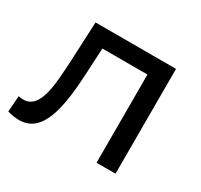

<svg xmlns="http://www.w3.org/2000/svg" viewBox="-119 -682 879 841"><g transform="rotate(30 320.5 -261.0)"><path d="M141 -530 132 -334C125 -209 121 -79 35 -79C28 -79 20 -80 11 -82L5 -1C27 5 46 8 64 8C184 8 209 -141 218 -328L224 -446H452V0H548V-530Z"/></g></svg>

Font: AWKNG-Font Medium
Style: Regular
Weight: 500
Designer: Awakening Church
Foundry: Awakening Church
Version: Version 1.700;PS 001.700;hotconv 1.0.88;makeotf.lib2.5.64775